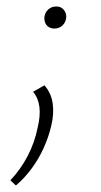

<svg xmlns="http://www.w3.org/2000/svg" viewBox="-20 -381 312 592"><path d="M29 191 12 175Q44 141 65.5 99.5Q87 58 96 13Q105 -24 101.5 -51.5Q98 -79 82 -98L117 -118Q138 -94 142.5 -62Q147 -30 138 7Q130 41 115 74.5Q100 108 78 138Q56 168 29 191ZM148 -293Q138 -293 130.5 -297.5Q123 -302 119.5 -310.5Q116 -319 117 -329Q119 -343 129 -352Q139 -361 153 -361Q164 -361 171 -356Q178 -351 181.5 -343Q185 -335 184 -325Q182 -311 172 -302Q162 -293 148 -293Z"/></svg>

Font: Ysabeau Office ExtraLight
Style: Italic
Weight: 250
Italic angle: -12°
Designer: Christian Thalmann (Catharsis Fonts)
Version: Version 2.001;gftools[0.9.30]; featfreeze: tnum,lnum,ss02